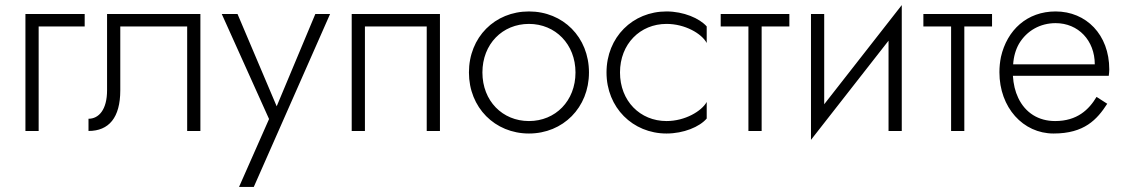

<svg xmlns="http://www.w3.org/2000/svg" viewBox="-20 -515 4426 755"><path d="M80 -460V0H132V-411H313V-460Z M768 -460H401V-160C401 -83 368 -48 328 -48V0C408 0 453 -52 453 -160V-411H716V0H768Z M1278 -460H1220L1068 -97L914 -460H852L1038 -47L920 220H978Z M1710 -460H1363V0H1415V-411H1658V0H1710Z M1824 -230C1824 -92 1926 10 2060 10C2194 10 2296 -92 2296 -230C2296 -369 2194 -470 2060 -470C1926 -470 1824 -369 1824 -230ZM1877 -230C1877 -342 1956 -421 2060 -421C2164 -421 2243 -341 2243 -230C2243 -118 2164 -39 2060 -39C1956 -39 1877 -118 1877 -230Z M2418 -230C2418 -342 2497 -421 2601 -421C2674 -421 2739 -383 2759 -346V-411C2731 -443 2668 -470 2601 -470C2468 -470 2365 -369 2365 -230C2365 -92 2468 10 2601 10C2668 10 2731 -16 2759 -49V-114C2739 -78 2674 -39 2601 -39C2497 -39 2418 -118 2418 -230Z M2814 -460V-411H2923V0H2975V-411H3084V-460Z M3221 -460H3169V35L3474 -355V0H3526V-495L3221 -105Z M3611 -460V-411H3720V0H3772V-411H3881V-460Z M4292 -134C4262 -84 4216 -39 4129 -39C4064 -39 4012 -71 3984 -130C3972 -155 3965 -184 3963 -217H4340C4341 -225 4342 -234 4342 -242C4342 -379 4251 -470 4131 -470C4019 -470 3940 -397 3916 -291C3912 -271 3910 -252 3910 -231C3910 -92 4003 10 4123 10C4244 10 4294 -45 4334 -107ZM3964 -262C3966 -293 3974 -320 3987 -343C4018 -395 4071 -424 4131 -424C4220 -424 4285 -356 4285 -262Z"/></svg>

Font: Jost Light
Style: Regular
Weight: 300
Version: Version 3.710